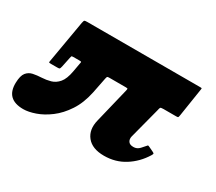

<svg xmlns="http://www.w3.org/2000/svg" viewBox="-121 -644 943 839"><g transform="rotate(30 350.0 -225.0)"><path d="M688 -450 666 -308.5Q664.5 -300.5 663.2 -298.8Q662 -297 653.5 -297H589.5Q576.5 -297 574.2 -294Q572 -291 569.5 -278.5L529 -123.5Q525.5 -108.5 532.5 -98Q539.5 -87.5 557.5 -87.5Q569.5 -87.5 578.5 -92.8Q587.5 -98 602 -116Q607.5 -123 609.8 -124.8Q612 -126.5 619.5 -122.5L641.5 -112Q648.5 -108.5 649.2 -106.5Q650 -104.5 645 -96Q615.5 -48 569.5 -19Q523.5 10 466 10Q406 10 379 -23.8Q352 -57.5 365 -109.5L407.5 -284.5Q409.5 -292.5 408.8 -294.8Q408 -297 399.5 -297H317Q308 -297 306.2 -295.2Q304.5 -293.5 302.5 -284.5L287 -206.5Q274.5 -147 247.2 -105.8Q220 -64.5 186 -39Q152 -13.5 118.2 -1.8Q84.5 10 58.5 10Q-29.5 10 -27 -74.5Q-26 -110 -13.8 -125.2Q-1.5 -140.5 18 -144.5Q37.5 -148.5 60 -149.5Q82.5 -150.5 104 -156.5Q125.5 -162.5 142 -181.8Q158.5 -201 166 -243L173.5 -285Q175.5 -292.5 174.8 -294.8Q174 -297 166 -297H135Q126.5 -297 125.5 -294.5Q124.5 -292 123 -284.5L113 -236.5Q110.5 -226.5 108.8 -224.2Q107 -222 97 -222H65Q55.5 -222 54.8 -223.8Q54 -225.5 56 -235L92 -444Q94.5 -456.5 97.2 -458.2Q100 -460 112.5 -460H679.5Q687.5 -460 688.5 -459Q689.5 -458 688 -450Z"/></g></svg>

Font: Besley* Heavy
Style: Italic
Weight: 800
Italic angle: -13°
Designer: Owen Earl
Foundry: indestructible type*
Version: Version 3.000; ttfautohint (v1.8.3)